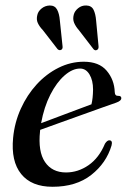

<svg xmlns="http://www.w3.org/2000/svg" viewBox="-20 -688 474 717"><path d="M396.5 -144.5Q377 -79 320.8 -34.8Q264.5 9.5 176 9.5Q97.5 9.5 59 -38.2Q20.5 -86 29 -173.5Q34.5 -231 57.8 -282.2Q81 -333.5 117.2 -373Q153.5 -412.5 198.8 -435Q244 -457.5 293 -457.5Q350 -457.5 378.5 -423.8Q407 -390 408.5 -344Q409 -329 422.5 -330Q432.5 -330 433 -322Q433.5 -311.5 413.5 -304.5Q398.5 -299.5 364.2 -287.2Q330 -275 287 -259.5Q244 -244 202 -229Q160 -214 130 -203Q129.5 -200.5 129.5 -197.5Q121.5 -122 148 -83Q174.5 -44 226.5 -44Q271.5 -44 310.8 -71.2Q350 -98.5 372 -151.5Q380.5 -164.5 388.5 -164Q401.5 -163.5 396.5 -144.5ZM279 -432Q250.5 -432 221 -406.2Q191.5 -380.5 168 -334.5Q144.5 -288.5 133.5 -228Q161.5 -238.5 196.8 -251.8Q232 -265 265.2 -277.5Q298.5 -290 321.5 -298.5Q327 -320 327.5 -353.5Q327.5 -388 314.2 -410Q301 -432 279 -432ZM339 -610.5 348 -515.5Q349 -505.5 343 -502Q336 -497.5 329.5 -504L274.5 -575.5Q262.5 -589 256.8 -602.8Q251 -616.5 255.5 -633.5Q259 -647 272 -657.5Q285 -668 302 -667.5Q321.5 -667 329.2 -651.8Q337 -636.5 339 -610.5ZM203.5 -611.5 213.5 -516Q215 -506.5 209.5 -502.5Q202 -498 195 -504.5L140 -575.5Q127.5 -588.5 121.2 -602Q115 -615.5 119.5 -632.5Q122.5 -646 135.5 -656.5Q148.5 -667 166 -667.5Q185 -667.5 193.2 -652.2Q201.5 -637 203.5 -611.5Z"/></svg>

Font: Fraunces 72pt S000
Style: Italic
Weight: 400
Italic angle: -16°
Version: Version 1.000; ttfautohint (v1.8.3)